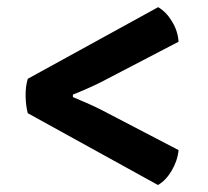

<svg xmlns="http://www.w3.org/2000/svg" viewBox="-20 -583 580 536"><path d="M421.5 -563Q444 -550 460.2 -523.2Q476.5 -496.5 478.5 -466.5L261.5 -353.5Q247 -346 222 -335Q197 -324 183.5 -319V-312Q197 -306.5 222 -295.5Q247 -284.5 261.5 -277L478.5 -164Q475.5 -134 459.2 -106.5Q443 -79 421 -66.5L57.5 -267Q52 -288 51.5 -314.5Q51 -341 57.5 -363Z"/></svg>

Font: Signika Negative SemiBold
Style: Regular
Weight: 600
Designer: Anna Giedryś
Foundry: Anna Giedryś
Version: Version 2.000; ttfautohint (v1.8.3) -l 8 -r 50 -G 200 -x 9 -